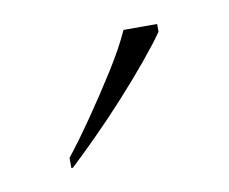

<svg xmlns="http://www.w3.org/2000/svg" viewBox="-35 -807 289 242"><g transform="rotate(-10 109.0 -686.0)"><path d="M40 -619Q55 -638 73 -664Q91 -690 108 -717Q125 -744 135 -766H178V-756Q169 -743 152.5 -723Q136 -703 116 -681Q96 -659 76.5 -639.5Q57 -620 42 -606H40Z"/></g></svg>

Font: Noto Serif Armenian Thin
Style: Regular
Weight: 250
Version: Version 2.007